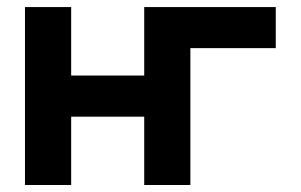

<svg xmlns="http://www.w3.org/2000/svg" viewBox="-20 -528 858 548"><path d="M460 -390.6H767.1V-507.8H523.4ZM51.3 -507.8V0H183.1V-195.1H391.6V0H523.4V-507.8H391.6V-312.5H183.1V-507.8Z"/></svg>

Font: Giphurs
Style: Regular
Weight: 400
Version: Version 2.010